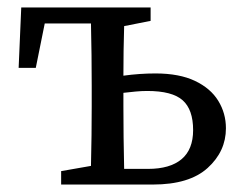

<svg xmlns="http://www.w3.org/2000/svg" viewBox="-20 -495 655 515"><path d="M311 -210Q311 -174 311.5 -127Q312 -80 313 -42H377Q436 -42 467 -68Q498 -94 498 -146Q498 -201 470 -226Q442 -251 375 -251Q360 -251 344 -249.5Q328 -248 311 -246ZM30 -313 37 -475H384V-439L313 -425Q312 -394 311.5 -359Q311 -324 311 -292Q355 -298 397 -298Q461 -298 503 -278Q545 -258 565.5 -224.5Q586 -191 586 -151Q586 -89 537 -44.5Q488 0 390 0H144V-36L224 -50Q225 -87 225.5 -131.5Q226 -176 226 -210V-265Q226 -300 225.5 -347Q225 -394 224 -432H100L76 -313Z"/></svg>

Font: Source Serif 4
Style: Regular
Weight: 400
Designer: Frank Grießhammer
Foundry: Adobe
Version: Version 4.005;hotconv 1.1.0;makeotfexe 2.6.0